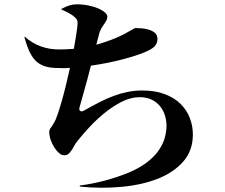

<svg xmlns="http://www.w3.org/2000/svg" viewBox="-20 -820 1040 889"><path d="M317 -748Q306 -756 293 -762.5Q280 -769 263 -777V-778Q283 -789 300 -794.5Q317 -800 334 -800Q364 -800 390.5 -794.5Q417 -789 436 -780.5Q455 -772 466 -762Q477 -752 477 -744Q477 -734 473.5 -727Q470 -720 464 -711Q460 -706 457 -701Q454 -696 450 -690Q447 -684 443.5 -676.5Q440 -669 438 -659Q436 -651 433.5 -641.5Q431 -632 426 -613Q468 -625 497.5 -636.5Q527 -648 549 -659Q564 -667 574.5 -673Q585 -679 592 -683Q598 -686 601 -688Q604 -690 606 -690Q616 -690 633.5 -689Q651 -688 668 -683Q685 -678 697 -668Q709 -658 709 -640Q709 -620 696.5 -606Q684 -592 647 -577Q614 -563 549 -545.5Q484 -528 401 -516Q393 -485 385 -455Q377 -425 369.5 -398.5Q362 -372 356.5 -352Q351 -332 348 -322Q345 -311 351.5 -306.5Q358 -302 367 -307Q406 -329 440 -346.5Q474 -364 506.5 -376Q539 -388 571.5 -394.5Q604 -401 639 -401Q699 -401 743.5 -384Q788 -367 816.5 -338.5Q845 -310 859 -273.5Q873 -237 873 -197Q873 -123 829 -72.5Q785 -22 712 7Q639 36 544.5 45Q450 54 350 44L349 39Q404 32 460.5 17.5Q517 3 574 -20Q624 -41 658 -66.5Q692 -92 712.5 -120.5Q733 -149 742 -179Q751 -209 751 -239Q751 -261 744 -284.5Q737 -308 722 -327Q707 -346 683.5 -358Q660 -370 626 -370Q585 -370 543 -348.5Q501 -327 462.5 -295.5Q424 -264 391.5 -228.5Q359 -193 337 -165Q329 -155 322 -142Q315 -128 309 -121Q302 -111 295 -106Q288 -101 277 -101Q265 -101 253 -111.5Q241 -122 231 -138Q221 -154 214.5 -173Q208 -192 208 -210Q208 -216 212 -224Q215 -229 219.5 -234.5Q224 -240 229 -250Q238 -264 247.5 -292Q257 -320 267 -355.5Q277 -391 286.5 -430.5Q296 -470 304 -506Q286 -504 273.5 -504.5Q261 -505 250 -505Q219 -505 195 -511Q171 -517 152 -532.5Q133 -548 119 -576Q105 -604 93 -648L95 -650Q161 -591 254 -591Q284 -591 322 -594Q328 -628 332 -653Q336 -678 338 -696Q341 -719 336.5 -728Q332 -737 317 -748Z"/></svg>

Font: XinYuGongZhangJiaSongA
Style: Regular
Weight: 900
Designer: XinYuGong
Foundry: Adobe Systems Incorporated
Version: Version 1.00